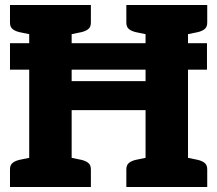

<svg xmlns="http://www.w3.org/2000/svg" viewBox="-20 -749 870 769"><path d="M20 -576H809V-470H20ZM97 0V-729H267V-424H563V-729H733V0H563V-308H267V0ZM20 0V-71Q20 -88 30.5 -96.5Q41 -105 59 -109L103 -118L117 0ZM247 0 261 -118 305 -109Q323 -105 333.5 -96.5Q344 -88 344 -71V0ZM117 -729 103 -611 59 -620Q41 -624 30.5 -632.5Q20 -641 20 -658V-729ZM344 -729V-658Q344 -641 333.5 -632.5Q323 -624 305 -620L261 -611L247 -729ZM486 0V-71Q486 -88 496.5 -96.5Q507 -105 525 -109L569 -118L583 0ZM713 0 727 -118 771 -109Q789 -105 799.5 -96.5Q810 -88 810 -71V0ZM583 -729 569 -611 525 -620Q507 -624 496.5 -632.5Q486 -641 486 -658V-729ZM810 -729V-658Q810 -641 799.5 -632.5Q789 -624 771 -620L727 -611L713 -729Z"/></svg>

Font: Aleo Black
Style: Regular
Weight: 900
Designer: Alessio Laiso
Foundry: Alessio Laiso
Version: Version 2.001;gftools[0.9.29]